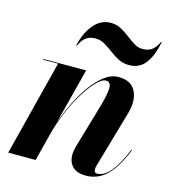

<svg xmlns="http://www.w3.org/2000/svg" viewBox="-107 -789 793 887"><g transform="rotate(15 289.5 -346.0)"><path d="M265 -614Q240.5 -614 222.5 -602.8Q204.5 -591.5 189.5 -560H186Q201 -624 234.2 -663Q267.5 -702 315.5 -702Q341.5 -702 363.8 -690Q386 -678 406 -662.5Q426 -647 445.2 -635Q464.5 -623 485.5 -623Q510 -623 528 -634.2Q546 -645.5 561 -677H564.5Q549.5 -606 521.2 -570.5Q493 -535 445 -535Q416 -535 393 -547Q370 -559 349.8 -574.5Q329.5 -590 309 -602Q288.5 -614 265 -614ZM127 -456.5H55.5V-460H260.5L192.5 -196Q209.5 -244 233.2 -292.5Q257 -341 286 -381Q315 -421 347.2 -445.2Q379.5 -469.5 413.5 -469.5Q474.5 -469.5 496 -426.5Q517.5 -383.5 499 -319.5L421 -48.5Q418 -38.5 418 -29.5Q418 -12.5 432.5 -12.5Q497 -12.5 557 -159.5L560.5 -158.5Q523.5 -68 481.5 -29Q439.5 10 384 10Q342.5 10 321 -10.8Q299.5 -31.5 299.5 -67.5Q299.5 -78.5 301.8 -90.5Q304 -102.5 307 -112L367 -317.5Q384 -376 385 -407.2Q386 -438.5 360.5 -438.5Q344.5 -438.5 321 -415.8Q297.5 -393 271.5 -353.2Q245.5 -313.5 221.5 -261.2Q197.5 -209 180.5 -150L142 0H11Z"/></g></svg>

Font: Bodoni* 48pt
Style: Bold Italic
Weight: 700
Italic angle: -13°
Version: Version 2.3